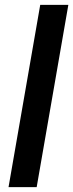

<svg xmlns="http://www.w3.org/2000/svg" viewBox="-20 -770 301 790"><path d="M130.9 0H15.1L145.5 -750H261.2Z"/></svg>

Font: TypoPRO Roboto
Style: Italic
Weight: 500
Italic angle: -12°
Designer: Google
Version: Version 2.136; 2016